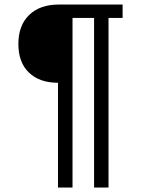

<svg xmlns="http://www.w3.org/2000/svg" viewBox="-20 -679 640 857"><path d="M464.4 -599.1V158.2H399.9V-599.1H303.7V158.2H238.8V-309.6Q156.7 -309.6 109.4 -354.7Q62 -399.9 62 -482.9Q62 -565.4 110.1 -612.1Q158.2 -658.7 242.7 -658.7H527.3V-599.1Z"/></svg>

Font: Liberation Mono
Style: Regular
Weight: 400
Monospace: yes
Designer: Steve Matteson
Foundry: Ascender Corporation
Version: Version 2.1.5